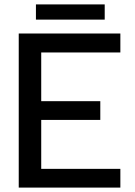

<svg xmlns="http://www.w3.org/2000/svg" viewBox="-20 -851 611 871"><path d="M143 -831H455V-762H143ZM65 -699H526V-613H167V-392H435V-307H167V-85H526V0H65Z"/></svg>

Font: Prompt
Style: Regular
Weight: 400
Designer: Katatrad Team
Foundry: CadsonDemak
Version: Version 1.001